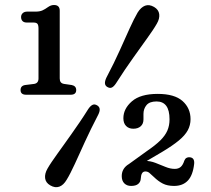

<svg xmlns="http://www.w3.org/2000/svg" viewBox="-20 -736 851 775"><path d="M88.4 -645H115.3Q126.5 -645 130.9 -640.1Q135.4 -635.2 135.4 -620.1V-419.6Q135.4 -409.7 131 -404.2Q126.6 -398.7 117.8 -397.3L81.5 -392.8Q63 -389.9 63 -372.5Q63 -353.6 85.7 -353.6H265.1Q287.6 -353.6 287.6 -372.5Q287.6 -389 269.6 -392.8L238.5 -397.3Q229.3 -398.9 225.2 -404.3Q221.1 -409.7 221.1 -419.3V-692.9Q221.1 -715.8 197.9 -715.8Q191.7 -715.8 185.8 -713.8Q179.9 -711.7 173.4 -707.2Q162 -698.9 151.3 -694Q140.6 -689.1 123 -689.1H89.8Q78.1 -689.1 71.6 -682.8Q65.1 -676.6 65.1 -667.4Q65.1 -657 70.9 -651Q76.7 -645 88.4 -645ZM447.9 -399.1Q439.3 -386.2 431.1 -382.6Q422.9 -379.1 413 -385Q404.6 -390 403.7 -399Q402.8 -407.9 409 -421.7Q425.3 -452.5 438.9 -480.5Q452.5 -508.5 463.8 -533.5Q475.2 -558.6 485 -580.7Q494.9 -602.8 503.5 -621.7Q512.2 -640.7 520.1 -656.7Q528.1 -672.8 535.5 -685.3Q548.7 -706.6 565.5 -713Q582.3 -719.3 602 -707.9Q620.4 -697 622.7 -678.9Q625 -660.8 613 -640.3Q605.9 -627.8 596.1 -613.2Q586.3 -598.7 574.1 -581.6Q561.8 -564.5 547.7 -544.8Q533.6 -525.2 517.5 -502.5Q501.3 -479.9 484 -454.3Q466.6 -428.7 447.9 -399.1ZM336.7 -296.6Q345.8 -309.5 354.1 -313Q362.3 -316.5 372 -310.8Q381.2 -305.3 382.3 -296.2Q383.4 -287 376.7 -273.4Q361 -243.5 347.6 -215.9Q334.1 -188.2 322.6 -163.2Q311.1 -138.1 301.1 -115.9Q291 -93.6 282.1 -74.4Q273.1 -55.1 265 -39.1Q256.9 -23.1 249.2 -10.6Q236.3 11.4 219.3 17.5Q202.2 23.6 182.8 12.2Q164.3 1.5 162.1 -16.7Q159.9 -34.8 171.7 -55.4Q178.8 -67.9 188.9 -82.8Q199 -97.6 211.4 -115Q223.8 -132.4 238.2 -152.4Q252.6 -172.3 268.5 -195Q284.4 -217.6 301.8 -243Q319.1 -268.4 336.7 -296.6ZM518.8 -54.7 494.7 -69.8 574 -127Q607.1 -149.6 626.9 -169Q646.6 -188.4 655.5 -208.8Q664.3 -229.2 664.3 -254.2Q664.3 -290.9 651.1 -308.7Q637.8 -326.5 612 -326.5Q583.6 -326.5 571.4 -311.7Q559.1 -296.9 559.1 -276.1V-254.1Q559.1 -236.2 548 -226.3Q536.9 -216.4 518 -216.4Q499.9 -216.4 489 -227.5Q478 -238.5 478 -258.8Q478 -297.1 512.5 -327.1Q546.9 -357 616.5 -357Q684.3 -357 716.7 -328.3Q749.1 -299.5 749.1 -254.9Q749.1 -230.8 738 -210.2Q726.8 -189.5 701.6 -168.7Q676.4 -147.9 634.6 -122.9ZM471.4 -25.1Q471.4 -53 494.3 -69.9Q517.2 -86.7 563.9 -86.7Q586.5 -86.7 607.4 -78.6Q628.3 -70.5 647.8 -62.4Q667.3 -54.3 685.4 -54.3Q700.2 -54.3 709.4 -62.2Q718.5 -70.1 724 -87.6Q727.1 -95.6 733 -98.8Q738.8 -102 745.3 -101.2Q766.2 -99.9 763.7 -74.4Q758.5 -28.2 738.1 -6.9Q717.7 14.5 682.6 14.5Q655.6 14.5 637.2 5Q618.7 -4.5 601.5 -21.3Q589.5 -32.8 582.6 -38.4Q575.6 -43.9 567.1 -43.9Q557.6 -43.9 553.3 -36.4Q548.9 -28.9 548.3 -15.5Q547.7 -2 538.1 6.2Q528.5 14.5 509.2 14.5Q492.2 14.5 481.8 4.1Q471.4 -6.3 471.4 -25.1Z"/></svg>

Font: Fraunces SuperSoft Wonky
Style: Regular
Weight: 900
Version: Version 1.000;[b76b70a41]